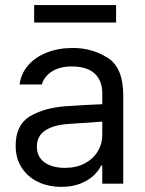

<svg xmlns="http://www.w3.org/2000/svg" viewBox="-20 -727 575 760"><path d="M241.2 -306.6Q274.4 -309.1 315.7 -311.3Q356.9 -313.5 384.8 -314.5V-357.4Q384.8 -408.7 354.2 -436.3Q323.7 -463.9 264.6 -463.9Q216.3 -463.9 185.5 -444.1Q154.8 -424.3 145.5 -392.6H57.6Q63 -435.1 90.8 -467.8Q118.7 -500.5 164.8 -518.8Q210.9 -537.1 268.6 -537.1Q344.7 -537.1 406.2 -498.3Q467.8 -459.5 467.8 -349.6V0H384.8V-72.3H380.9Q371.1 -51.8 350.8 -32.5Q330.6 -13.2 298.1 -0.2Q265.6 12.7 222.7 12.7Q171.9 12.7 130.9 -6.8Q89.8 -26.4 65.9 -63.2Q42 -100.1 42 -150.4Q42 -232.9 98.4 -266.6Q154.8 -300.3 241.2 -306.6ZM237.3 -62.5Q282.7 -62.5 316.2 -80.6Q349.6 -98.6 367.2 -128.4Q384.8 -158.2 384.8 -192.4V-245.6L251 -236.3Q191.4 -232.4 158.7 -210.4Q126 -188.5 126 -146.5Q126 -106 156.5 -84.2Q187 -62.5 237.3 -62.5ZM439.5 -637.7H115.2V-707H439.5Z"/></svg>

Font: Pretendard JP
Style: Regular
Weight: 400
Designer: Base glyphs from Inter by Rasmus Andersson; Hangeul glyphs from Noto Sans CJK(Source Han Sans) by Jang Soo-young and Kan
Foundry: Kil Hyung-jin
Version: Version 1.309